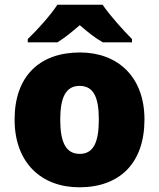

<svg xmlns="http://www.w3.org/2000/svg" viewBox="-20 -786 677 816"><path d="M416 -766H224C194 -720 136 -656 98 -620V-606H224C259 -628 284 -649 319 -679C354 -649 382 -626 417 -606H541V-620C507 -654 447 -720 416 -766ZM594 -278C594 -461 479 -563 320 -563C147 -563 42 -461 42 -278C42 -93 157 10 317 10C489 10 594 -93 594 -278ZM236 -278C236 -372 260 -421 318 -421C378 -421 400 -372 400 -278C400 -183 378 -132 319 -132C259 -132 236 -183 236 -278Z"/></svg>

Font: Noto Sans Lao Looped Black
Style: Regular
Weight: 900
Designer: Mark Frömberg, Ben Mitchell
Foundry: The Fontpad Ltd
Version: Version 1.002